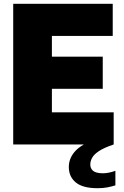

<svg xmlns="http://www.w3.org/2000/svg" viewBox="-20 -760 650 1010"><path d="M49.5 0V-740H573V-571H253V-462H520.5V-293H253V-169H578V0ZM493 230Q415.5 230 378.8 199.8Q342 169.5 342 118.5Q342 68.5 381 29.5Q420 -9.5 522 -42L578 0Q527.5 17 501 34.5Q474.5 52 464.8 69.8Q455 87.5 455 105.5Q455 127 470.5 139.2Q486 151.5 521.5 151.5Q535 151.5 551.5 148.5Q568 145.5 587 138.5V215Q566.5 221.5 544 225.8Q521.5 230 493 230Z"/></svg>

Font: Encode Sans Semi Condensed Black
Style: Regular
Weight: 900
Width: 4
Designer: Multiple Designers
Foundry: Impallari Type
Version: Version 3.000; ttfautohint (v1.8.3) -l 8 -r 50 -G 200 -x 14 